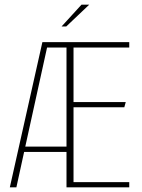

<svg xmlns="http://www.w3.org/2000/svg" viewBox="-20 -800 605 820"><path d="M22 0 161 -620H532V-597H294V-364H517L511 -342H294V-22H532V0H264V-151H83L50 0ZM88 -174H264V-597H181ZM243 -687 328 -780H361L263 -687Z"/></svg>

Font: Smooch Sans ExtraLight
Style: Regular
Weight: 200
Designer: Robert E. Leuschke
Foundry: Robert E. Leuschke
Version: Version 1.010; ttfautohint (v1.8.3)